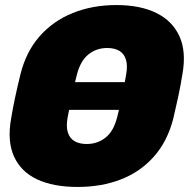

<svg xmlns="http://www.w3.org/2000/svg" viewBox="-20 -730 767 760"><path d="M139 -295Q128 -295 122.5 -302.5Q117 -310 119 -321L131 -379Q133 -390 142.5 -397.5Q152 -405 163 -405H587Q598 -405 603.5 -397.5Q609 -390 607 -379L595 -321Q593 -310 583.5 -302.5Q574 -295 564 -295ZM287 10Q191 10 127 -20Q63 -50 35.5 -110.5Q8 -171 24 -261Q31 -303 40.5 -347.5Q50 -392 61 -436Q83 -525 136.5 -586Q190 -647 268 -678.5Q346 -710 441 -710Q535 -710 599 -678.5Q663 -647 690.5 -586Q718 -525 702 -436Q695 -392 685.5 -347.5Q676 -303 666 -261Q643 -171 589.5 -110.5Q536 -50 459 -20Q382 10 287 10ZM323 -160Q366 -160 398 -185.5Q430 -211 444 -267Q455 -310 463.5 -350.5Q472 -391 479 -433Q486 -470 478.5 -494Q471 -518 452 -529Q433 -540 404 -540Q362 -540 330 -514.5Q298 -489 284 -433Q273 -391 264.5 -350.5Q256 -310 248 -267Q241 -230 248.5 -206Q256 -182 275.5 -171Q295 -160 323 -160Z"/></svg>

Font: Rubik ExtraBold
Style: Italic
Weight: 800
Italic angle: -12°
Designer: Hubert and Fischer
Foundry: Hubert and Fischer
Version: Version 2.300;gftools[0.9.30]